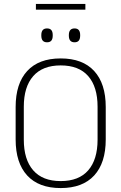

<svg xmlns="http://www.w3.org/2000/svg" viewBox="-20 -946 617 976"><path d="M162.5 -897V-926H414V-897ZM288.5 10Q177 10 118.2 -54Q59.5 -118 59.5 -237V-402Q59.5 -521 118.2 -585Q177 -649 288.5 -649Q400 -649 458.8 -585Q517.5 -521 517.5 -402V-237Q517.5 -118 458.8 -54Q400 10 288.5 10ZM288.5 -25.5Q381 -25.5 428.5 -80.2Q476 -135 476 -236V-403.5Q476 -504.5 428.5 -559Q381 -613.5 288.5 -613.5Q196.5 -613.5 148.8 -559Q101 -504.5 101 -403.5V-236Q101 -135 148.8 -80.2Q196.5 -25.5 288.5 -25.5ZM219 -731Q204.5 -731 197.2 -739.5Q190 -748 190 -765V-768Q190 -784.5 197.2 -793Q204.5 -801.5 219 -801.5Q234 -801.5 241 -793Q248 -784.5 248 -768V-765Q248 -748 241 -739.5Q234 -731 219 -731ZM359 -731Q344.5 -731 337.2 -739.5Q330 -748 330 -765V-768Q330 -784.5 337.2 -793Q344.5 -801.5 359 -801.5Q373.5 -801.5 380.5 -793Q387.5 -784.5 387.5 -768V-765Q387.5 -748 380.5 -739.5Q373.5 -731 359 -731Z"/></svg>

Font: Anek Latin ExtraLight
Style: Regular
Weight: 250
Designer: Yesha Goshar
Foundry: Ek Type
Version: Version 1.003